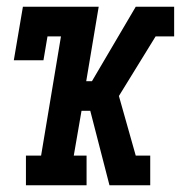

<svg xmlns="http://www.w3.org/2000/svg" viewBox="-20 -550 540 570"><path d="M57 0V-88H102L161 -442H121L109 -371H21L48 -530H273L236 -309H253L383 -530H497V-442H442L333 -265L383 -88H426V0H305L248 -221H222L199 -88H237V0Z"/></svg>

Font: Iosevka Curly Slab SmBdObl
Style: Regular
Weight: 600
Italic angle: -9°
Monospace: yes
Designer: Belleve Invis
Foundry: Belleve Invis
Version: Version 11.0.0; ttfautohint (v1.8.3)